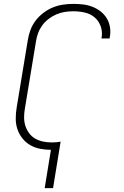

<svg xmlns="http://www.w3.org/2000/svg" viewBox="-20 -763 640 988"><path d="M210 205 242 8Q214 8 186 2.5Q158 -3 135 -16.5Q112 -30 95 -51.5Q78 -73 69.5 -98.5Q61 -124 61 -153Q61 -182 66 -211L123 -556Q127 -582 136.5 -608Q146 -634 163 -656.5Q180 -679 203 -696.5Q226 -714 251.5 -724.5Q277 -735 304 -739Q331 -743 357 -743Q383 -743 408 -740Q433 -737 456 -728Q479 -719 498 -704Q517 -689 529.5 -668.5Q542 -648 546 -622.5Q550 -597 545 -572Q545 -570 544.5 -568.5Q544 -567 544 -565H502Q502 -566 502 -567.5Q502 -569 503 -570Q508 -600 498 -628Q488 -656 466.5 -674Q445 -692 416 -698.5Q387 -705 357 -705Q335 -705 313 -701.5Q291 -698 270 -689Q249 -680 230 -665.5Q211 -651 197.5 -632.5Q184 -614 176 -592.5Q168 -571 165 -549L108 -204Q104 -182 104 -159Q104 -136 110.5 -115.5Q117 -95 130 -77.5Q143 -60 161.5 -49.5Q180 -39 202 -34.5Q224 -30 247 -30Q258 -30 269.5 -31Q281 -32 292 -34L253 205Z"/></svg>

Font: Iosevka Curly XLtExObl
Style: Regular
Weight: 200
Width: 7
Italic angle: -9°
Monospace: yes
Designer: Belleve Invis
Foundry: Belleve Invis
Version: Version 11.0.1; ttfautohint (v1.8.3)